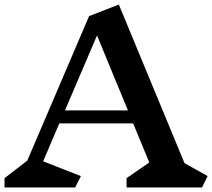

<svg xmlns="http://www.w3.org/2000/svg" viewBox="-22 -825 934 845"><path d="M867 0H535V-41L635 -110L564 -282H239L168 -115L334 -50L309 0H-2V-41L98 -118L370 -754L501 -805L790 -107L892 -50ZM405 -669 264 -339H541Z"/></svg>

Font: Inknut Antiqua SemiBold
Style: Regular
Weight: 600
Designer: Claus Eggers Sørensen
Foundry: Claus Eggers Sørensen
Version: Version 1.003; ttfautohint (v1.8.2) -l 8 -r 50 -G 200 -x 14 